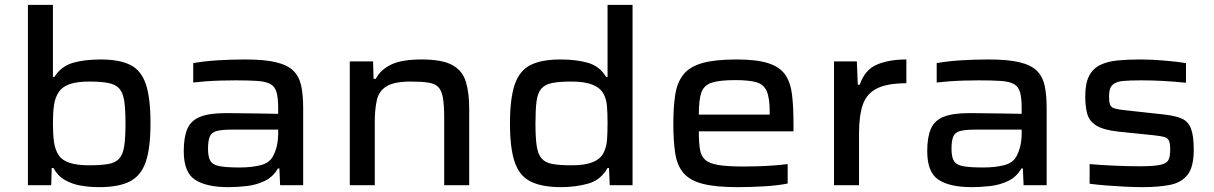

<svg xmlns="http://www.w3.org/2000/svg" viewBox="-20 -763 5001 791"><path d="M389 8Q351 8 314.5 2Q278 -4 248 -21Q218 -38 200 -71H193L191 0H95V-743H198V-446H204Q232 -490 280 -504Q328 -518 394 -518Q472 -518 517 -495.5Q562 -473 581 -416Q600 -359 600 -256Q600 -153 580.5 -96Q561 -39 515 -15.5Q469 8 389 8ZM347 -82Q397 -82 427 -87.5Q457 -93 472 -110.5Q487 -128 492 -162.5Q497 -197 497 -255Q497 -312 492 -346Q487 -380 472 -397.5Q457 -415 427 -421Q397 -427 347 -427Q298 -427 267.5 -416.5Q237 -406 223 -385Q207 -362 202.5 -330Q198 -298 198 -255Q198 -211 202.5 -178Q207 -145 223 -122Q250 -82 347 -82Z M921 8Q830 8 783.5 -22.5Q737 -53 737 -140Q737 -198 752 -232.5Q767 -267 805 -282Q843 -297 911 -297Q926 -297 963 -296.5Q1000 -296 1044.5 -295.5Q1089 -295 1126 -294V-318Q1126 -359 1119.5 -382.5Q1113 -406 1094.5 -416.5Q1076 -427 1041 -429.5Q1006 -432 950 -432Q922 -432 887.5 -431Q853 -430 822 -427.5Q791 -425 776 -423V-503Q821 -511 876 -514.5Q931 -518 989 -518Q1070 -518 1117.5 -506.5Q1165 -495 1189 -471Q1213 -447 1221 -409Q1229 -371 1229 -317V0H1134L1131 -69H1125Q1105 -34 1070.5 -17.5Q1036 -1 996.5 3.5Q957 8 921 8ZM967 -73Q1015 -73 1052 -82Q1089 -91 1104 -118Q1126 -158 1126 -213V-229H937Q895 -229 873.5 -223.5Q852 -218 844.5 -201Q837 -184 837 -150Q837 -117 846.5 -100.5Q856 -84 884 -78.5Q912 -73 967 -73Z M1421 0V-510H1517L1519 -438H1528Q1547 -475 1590.5 -496.5Q1634 -518 1717 -518Q1802 -518 1843.5 -495Q1885 -472 1899 -427Q1913 -382 1913 -315V0H1810V-277Q1810 -328 1805 -358.5Q1800 -389 1786.5 -403.5Q1773 -418 1745.5 -422.5Q1718 -427 1673 -427Q1604 -427 1572.5 -407.5Q1541 -388 1532.5 -350.5Q1524 -313 1524 -261V0Z M2292 8Q2213 8 2166.5 -15Q2120 -38 2100.5 -95Q2081 -152 2081 -254Q2081 -357 2100.5 -414.5Q2120 -472 2165.5 -495Q2211 -518 2289 -518Q2355 -518 2403 -504Q2451 -490 2477 -446H2483V-743H2586V0H2492L2489 -71H2483Q2455 -21 2403 -6.5Q2351 8 2292 8ZM2335 -82Q2390 -82 2422 -95Q2454 -108 2467 -134Q2479 -159 2481 -189Q2483 -219 2483 -258Q2483 -297 2480.5 -326.5Q2478 -356 2466 -377Q2452 -402 2420 -414.5Q2388 -427 2334 -427Q2284 -427 2254.5 -421Q2225 -415 2210 -397.5Q2195 -380 2190.5 -346Q2186 -312 2186 -255Q2186 -197 2191 -162.5Q2196 -128 2211 -110.5Q2226 -93 2255.5 -87.5Q2285 -82 2335 -82Z M3019 8Q2929 8 2876 -5.5Q2823 -19 2796.5 -49.5Q2770 -80 2762 -130Q2754 -180 2754 -254Q2754 -324 2762 -374Q2770 -424 2795.5 -456Q2821 -488 2873 -503Q2925 -518 3014 -518Q3098 -518 3145.5 -502.5Q3193 -487 3215 -455Q3237 -423 3243 -373Q3249 -323 3249 -253V-222H2859Q2859 -177 2863.5 -148.5Q2868 -120 2885.5 -104.5Q2903 -89 2941 -83Q2979 -77 3045 -77Q3072 -77 3104.5 -78Q3137 -79 3169 -81.5Q3201 -84 3225 -87V-7Q3187 1 3130 4.5Q3073 8 3019 8ZM2859 -291H3151V-302Q3151 -360 3138.5 -388Q3126 -416 3095 -424.5Q3064 -433 3010 -433Q2943 -433 2911 -422Q2879 -411 2869 -380.5Q2859 -350 2859 -291Z M3416 0V-510H3510L3514 -414H3522Q3543 -476 3593 -497Q3643 -518 3714 -518V-420Q3635 -420 3592.5 -398.5Q3550 -377 3534.5 -331.5Q3519 -286 3519 -213V0Z M3984 8Q3893 8 3846.5 -22.5Q3800 -53 3800 -140Q3800 -198 3815 -232.5Q3830 -267 3868 -282Q3906 -297 3974 -297Q3989 -297 4026 -296.5Q4063 -296 4107.5 -295.5Q4152 -295 4189 -294V-318Q4189 -359 4182.5 -382.5Q4176 -406 4157.5 -416.5Q4139 -427 4104 -429.5Q4069 -432 4013 -432Q3985 -432 3950.5 -431Q3916 -430 3885 -427.5Q3854 -425 3839 -423V-503Q3884 -511 3939 -514.5Q3994 -518 4052 -518Q4133 -518 4180.5 -506.5Q4228 -495 4252 -471Q4276 -447 4284 -409Q4292 -371 4292 -317V0H4197L4194 -69H4188Q4168 -34 4133.5 -17.5Q4099 -1 4059.5 3.5Q4020 8 3984 8ZM4030 -73Q4078 -73 4115 -82Q4152 -91 4167 -118Q4189 -158 4189 -213V-229H4000Q3958 -229 3936.5 -223.5Q3915 -218 3907.5 -201Q3900 -184 3900 -150Q3900 -117 3909.5 -100.5Q3919 -84 3947 -78.5Q3975 -73 4030 -73Z M4687 8Q4653 8 4614 6Q4575 4 4537 1Q4499 -2 4469 -6V-87Q4514 -83 4570 -80.5Q4626 -78 4677 -78Q4734 -78 4760.5 -84Q4787 -90 4794 -104.5Q4801 -119 4801 -145Q4801 -171 4796 -183Q4791 -195 4775.5 -199Q4760 -203 4731 -206L4585 -221Q4524 -228 4495.5 -246.5Q4467 -265 4459 -295Q4451 -325 4451 -366Q4451 -420 4467 -450.5Q4483 -481 4513 -495.5Q4543 -510 4584.5 -514Q4626 -518 4677 -518Q4723 -518 4776.5 -513.5Q4830 -509 4866 -503V-422Q4770 -432 4681 -432Q4636 -432 4607 -429.5Q4578 -427 4563.5 -413.5Q4549 -400 4549 -367Q4549 -344 4553 -332.5Q4557 -321 4571 -316.5Q4585 -312 4614 -309L4778 -291Q4822 -286 4848.5 -274.5Q4875 -263 4886.5 -233.5Q4898 -204 4898 -146Q4898 -76 4873 -43.5Q4848 -11 4801 -1.5Q4754 8 4687 8Z"/></svg>

Font: Saira Expanded Medium
Style: Regular
Weight: 500
Width: 7
Designer: Hector Gatti with collaboration of the Omnibus-Type team
Foundry: Omnibus-Type
Version: Version 1.100; ttfautohint (v1.8.3)